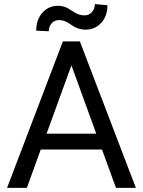

<svg xmlns="http://www.w3.org/2000/svg" viewBox="-20 -912 692 932"><path d="M639.6 0 367.7 -710.9H285.2L14.2 0H110.4L177.7 -186H475.1L543 0ZM326.7 -594.7 447.3 -263.2H206.1ZM440.4 -892.1C440.4 -861.3 418.9 -837.4 391.6 -837.4C374.5 -837.4 359.4 -841.3 346.7 -849.1C334 -856.9 321.3 -864.7 308.1 -872.6C294.9 -879.9 279.3 -883.8 260.7 -883.8C231 -883.8 206.1 -872.6 186 -850.6C166 -828.1 155.8 -798.8 155.8 -763.2L216.8 -760.3C216.8 -791 237.8 -814.5 265.1 -814.5C320.8 -814.5 328.6 -768.1 396 -768.1C425.8 -768.1 450.7 -778.8 471.2 -800.8C491.2 -822.3 501.5 -851.1 501.5 -886.7Z"/></svg>

Font: Vazirmatn
Style: Regular
Weight: 400
Designer: Saber Rastikerdar
Foundry: Saber Rastikerdar
Version: Version 33.003